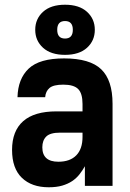

<svg xmlns="http://www.w3.org/2000/svg" viewBox="-20 -786 550 812"><path d="M186 6Q114 6 72.5 -34Q31 -74 31 -152Q31 -232 78 -273.5Q125 -315 219 -315H329V-346Q329 -391 310.5 -409.5Q292 -428 248 -428Q206 -428 189.5 -414Q173 -400 171 -375H54Q56 -453 101.5 -496Q147 -539 251 -539Q360 -539 408 -493Q456 -447 456 -347V0H339V-83Q329 -65 316 -48.5Q303 -32 285 -20Q267 -8 243 -1Q219 6 186 6ZM227 -102Q276 -102 302.5 -129Q329 -156 329 -207V-225H234Q192 -225 175.5 -208.5Q159 -192 159 -163Q159 -102 227 -102ZM255 -554Q195 -554 162 -584Q129 -614 129 -660Q129 -706 162 -736Q195 -766 255 -766Q315 -766 348 -736Q381 -706 381 -660Q381 -614 348 -584Q315 -554 255 -554ZM255 -623Q288 -623 288 -660Q288 -697 255 -697Q222 -697 222 -660Q222 -623 255 -623Z"/></svg>

Font: 
Style: 㨦
Weight: 700
Designer: A.Korolkova, Vitaly Kuzmin
Foundry: ParaType Ltd
Version: Version 2.000